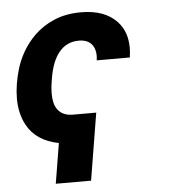

<svg xmlns="http://www.w3.org/2000/svg" viewBox="-52 -588 773 814"><g transform="rotate(-5 335.0 -180.5)"><path d="M302.9 176.5H152.7L180.8 5.7Q84.9 -13.1 46.5 -84.2Q19.9 -133.2 19.9 -197.4Q19.9 -226.6 25.2 -259.6Q28.1 -276.6 31.4 -291.4Q34.8 -306.1 38.7 -319.2Q49.4 -356.9 70.3 -393.5Q91.3 -430 122.5 -460.9Q159.8 -497.2 209.3 -517.8Q258.9 -538.4 322.4 -538.4Q422.6 -538.4 474.8 -483Q515.3 -439.6 515.3 -371.1Q515.3 -351.2 512.1 -329.5H371.1Q371.8 -334.5 372.3 -339.5Q372.9 -344.5 372.9 -349.1Q372.9 -364.3 368.6 -377.3Q364.3 -390.3 355.8 -399.7Q347.3 -409.1 334.2 -414.2Q321 -419.4 302.9 -419.4Q276.3 -419.4 255.3 -409.4Q234.4 -399.5 218.6 -380.3Q202.8 -361.2 191.9 -333.5Q181.1 -305.8 175.4 -270.6L173.7 -259.6Q172.6 -252.8 171.7 -246.6Q170.8 -240.4 170.1 -233.8Q169.4 -227.3 169 -219.8Q168.7 -212.4 168.7 -202.8Q168.7 -183.2 172.9 -166.2Q177.2 -149.1 186.8 -136.4Q196.4 -123.6 212.4 -116.3Q228.3 -109 251.8 -109H349.8Z"/></g></svg>

Font: Linik Sans
Style: Bold Italic
Weight: 700
Italic angle: 9°
Designer: Fonts by Rasmus Andersson / Changes by Cristiano Sobral with parts from Marc Monis
Foundry: rsms
Version: Version 3.020; ttfautohint (v1.6)